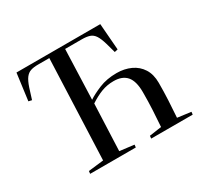

<svg xmlns="http://www.w3.org/2000/svg" viewBox="-151 -927 1178 1125"><g transform="rotate(-30 438.0 -365.0)"><path d="M384 -370Q415 -391 467 -412.5Q519 -434 586 -434Q638 -434 680.5 -414.5Q723 -395 747.5 -356.5Q772 -318 772 -261Q772 -202 769 -143Q766 -84 762 -30L853 -18L851 0H570L572 -18L654 -30Q658 -83 661 -139.5Q664 -196 664 -260Q664 -334 635 -368Q606 -402 547 -402Q502 -402 463.5 -387Q425 -372 384 -345L371 -30L468 -18L466 0H157L159 -18L262 -30L289 -707H212Q183 -707 163 -700.5Q143 -694 128.5 -675Q114 -656 101 -617L78 -544L56 -549L80 -730H647L661 -551L639 -546L621 -611Q609 -652 595.5 -672.5Q582 -693 561.5 -700Q541 -707 508 -707H396Z"/></g></svg>

Font: Literata 72pt Medium
Style: Italic
Weight: 500
Italic angle: -2°
Designer: Latin by Veronika Burian and Jose Scaglione. Greek by Irene Vlachou. Cyrillic by Vera Evstafieva
Foundry: TypeTogether
Version: Version 3.002